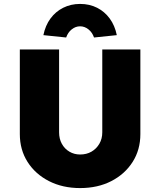

<svg xmlns="http://www.w3.org/2000/svg" viewBox="-20 -952 817 978"><path d="M81 -269V-700H281V-278Q281 -245 295 -219.5Q309 -194 333.5 -179.5Q358 -165 388 -165Q421 -165 446 -179.5Q471 -194 486 -219.5Q501 -245 501 -278V-700H695V-269Q695 -189 655.5 -127Q616 -65 547 -29.5Q478 6 388 6Q299 6 229.5 -29.5Q160 -65 120.5 -127Q81 -189 81 -269ZM201 -773Q211 -822 237 -857.5Q263 -893 302 -912.5Q341 -932 388 -932Q436 -932 474.5 -912.5Q513 -893 539 -857.5Q565 -822 575 -773L459 -761Q450 -787 430.5 -802.5Q411 -818 388 -818Q365 -818 345.5 -802.5Q326 -787 317 -761Z"/></svg>

Font: Mach ExtraBold
Style: Regular
Weight: 800
Version: Version 1.002